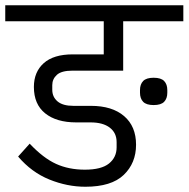

<svg xmlns="http://www.w3.org/2000/svg" viewBox="-40 -718 718 731"><path d="M285 -7Q216 -7 148 -34.5Q80 -62 29 -122L73 -171Q125 -116 173.5 -94Q222 -72 283 -72Q346 -72 375 -95.5Q404 -119 404 -157V-177Q404 -212 378 -232Q352 -252 305 -252H250Q175 -252 132 -286.5Q89 -321 89 -387Q89 -444 126.5 -477.5Q164 -511 237 -511H355V-637H-20V-698H658V-637H429V-449H236Q194 -449 176.5 -433Q159 -417 159 -394V-376Q159 -349 179 -332Q199 -315 239 -315H306Q387 -315 432.5 -276Q478 -237 478 -167Q478 -97 431 -52Q384 -7 285 -7ZM545 -318Q517 -318 505 -330.5Q493 -343 493 -365V-375Q493 -397 505 -409.5Q517 -422 545 -422Q573 -422 585 -409.5Q597 -397 597 -375V-365Q597 -343 585 -330.5Q573 -318 545 -318Z"/></svg>

Font: IBM Plex Sans Devanagari
Style: Regular
Weight: 400
Designer: Mike Abbink, Paul van der Laan, Pieter van Rosmalen, Erin McLaughlin
Foundry: Bold Monday
Version: Version 1.1